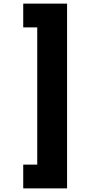

<svg xmlns="http://www.w3.org/2000/svg" viewBox="-20 -831 490 1062"><path d="M351 211H108.5V79.5H186V-679.5H108.5V-811H351Z"/></svg>

Font: Trispace Condensed
Style: Bold
Weight: 700
Width: 3
Designer: Tyler Finck
Foundry: Etcetera Type Company
Version: Version 1.210; ttfautohint (v1.8.3)